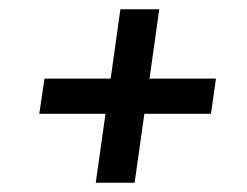

<svg xmlns="http://www.w3.org/2000/svg" viewBox="-20 -539 533 415"><path d="M303.2 -369.1H446.8L436 -293H292L271 -144H187L208 -293H64.9L76.2 -369.1H219.2L240.2 -519H324.2Z"/></svg>

Font: FiraSans-Italic
Style: Italic
Weight: 400
Italic angle: -8°
Designer: Carrois Corporate & Edenspiekermann AG
Foundry: Carrois Corporate GbR & Edenspiekermann AG
Version: Version 3.106;PS 003.106;hotconv 1.0.70;makeotf.lib2.5.58329